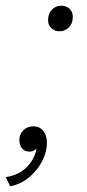

<svg xmlns="http://www.w3.org/2000/svg" viewBox="-39 -526 306 675"><path d="M78 -82Q100 -82 113 -66Q126 -50 126 -24Q126 7 110 39Q94 71 65 96Q36 121 -3 129L-19 97Q30 89 57 59.5Q84 30 89 -2L88 -3Q80 7 64 7Q47 7 38 -5Q29 -17 29 -33Q29 -54 43 -68Q57 -82 78 -82ZM176 -506Q194 -506 205.5 -495Q217 -484 217 -467Q217 -444 203.5 -430Q190 -416 170 -416Q153 -416 141.5 -427Q130 -438 130 -455Q130 -478 143.5 -492Q157 -506 176 -506Z"/></svg>

Font: Work Sans Light
Style: Italic
Weight: 300
Italic angle: -13°
Designer: Wei Huang
Foundry: Wei Huang
Version: Version 2.010; ttfautohint (v1.8.3)